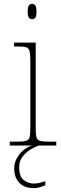

<svg xmlns="http://www.w3.org/2000/svg" viewBox="-20 -758 320 1000"><path d="M31 0V-20H61Q98 -20 114 -24Q130 -28 134 -43.5Q138 -59 138 -94V-438Q138 -475 134 -491.5Q130 -508 115.5 -512Q101 -516 71 -516H53V-536H166V-94Q166 -59 170 -43.5Q174 -28 190.5 -24Q207 -20 243 -20H273V0ZM147 -658Q137 -658 130.5 -666Q124 -674 124 -698Q124 -721 130.5 -729.5Q137 -738 147 -738Q158 -738 164 -729.5Q170 -721 170 -698Q170 -674 164 -666Q158 -658 147 -658ZM156 222Q107 222 80.5 194Q54 166 54 119Q54 91 67.5 66.5Q81 42 102.5 24Q124 6 147 0H182Q164 6 140 20Q116 34 98 57Q80 80 80 113Q80 162 104 180Q128 198 156 198Q172 198 184 195Q196 192 216 186V207Q206 211 196 214.5Q186 218 176 220Q166 222 156 222Z"/></svg>

Font: Noto Serif Thai Thin
Style: Regular
Weight: 250
Version: Version 2.001